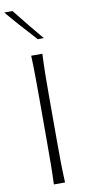

<svg xmlns="http://www.w3.org/2000/svg" viewBox="-111 -1036 488 1076"><g transform="rotate(-10 133.5 -498.5)"><path d="M104 0Q106.4 -62 106.9 -119.1Q107.4 -176.3 107.4 -243.7V-488.3Q107.4 -556.2 106.9 -613.3Q106.4 -670.4 104 -732.4H167.5Q164.6 -670.4 163.8 -613.3Q163.1 -556.2 163.1 -488.3V-243.7Q163.1 -176.3 163.8 -119.1Q164.6 -62 167.5 0ZM156.7 -816.9Q115.7 -861.8 75.7 -906.5Q35.6 -951.2 -2.9 -997.1H44.4Q79.1 -952.6 116 -907.7Q152.8 -862.8 190.4 -817.9Z"/></g></svg>

Font: Pinar DS1 Light
Style: Regular
Weight: 300
Designer: Amin Abedi
Version: Version 3.000